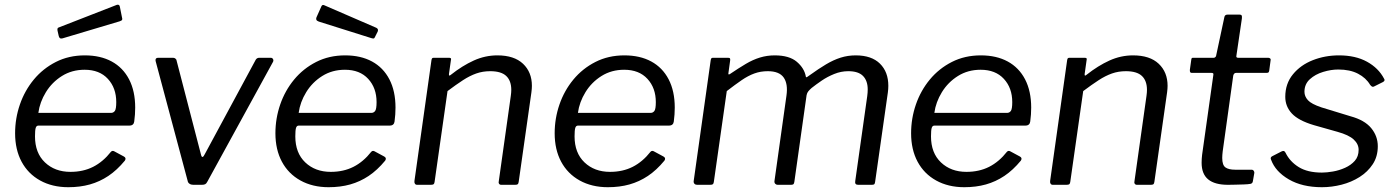

<svg xmlns="http://www.w3.org/2000/svg" viewBox="-20 -771 5829 801"><path d="M265 10Q198 10 147.5 -18Q97 -46 70 -96.5Q43 -147 43 -215Q43 -277 63 -335Q83 -393 121 -439Q159 -485 213 -512.5Q267 -540 334 -540Q399 -540 446 -514.5Q493 -489 518.5 -440Q544 -391 544 -322Q544 -308 543 -293.5Q542 -279 540 -264Q539 -256 534 -251.5Q529 -247 519 -247H140Q132 -247 129 -237.5Q126 -228 126 -202Q126 -133 167.5 -93.5Q209 -54 274 -54Q327 -54 368.5 -75Q410 -96 443 -138Q447 -142 451 -141.5Q455 -141 458 -139L497 -118Q508 -112 501 -101Q468 -61 432 -37Q396 -13 355 -1.5Q314 10 265 10ZM443 -300Q453 -300 459 -308Q465 -316 465 -345Q465 -404 430 -442Q395 -480 333 -480Q280 -480 238.5 -454Q197 -428 171.5 -386.5Q146 -345 140 -300ZM480 -743 489 -698Q491 -692 489.5 -688.5Q488 -685 479 -682L241 -611Q234 -609 230 -612Q226 -615 225 -621L220 -643Q218 -654 224 -656L468 -751Q472 -752 475.5 -750.5Q479 -749 480 -743Z M1109 -530Q1116 -530 1119 -524.5Q1122 -519 1119 -513L845 -13Q841 -5 836 -2.5Q831 0 822 0H786Q777 0 770.5 -4.5Q764 -9 763 -16L629 -517Q627 -530 640 -530H702Q708 -530 712.5 -526Q717 -522 717 -517L819 -124Q824 -106 835 -129L1047 -522Q1052 -530 1062 -530H1109Z M1351 10Q1284 10 1233.5 -18Q1183 -46 1156 -96.5Q1129 -147 1129 -215Q1129 -277 1149 -335Q1169 -393 1207 -439Q1245 -485 1299 -512.5Q1353 -540 1420 -540Q1485 -540 1532 -514.5Q1579 -489 1604.5 -440Q1630 -391 1630 -322Q1630 -308 1629 -293.5Q1628 -279 1626 -264Q1625 -256 1620 -251.5Q1615 -247 1605 -247H1226Q1218 -247 1215 -237.5Q1212 -228 1212 -202Q1212 -133 1253.5 -93.5Q1295 -54 1360 -54Q1413 -54 1454.5 -75Q1496 -96 1529 -138Q1533 -142 1537 -141.5Q1541 -141 1544 -139L1583 -118Q1594 -112 1587 -101Q1554 -61 1518 -37Q1482 -13 1441 -1.5Q1400 10 1351 10ZM1529 -300Q1539 -300 1545 -308Q1551 -316 1551 -345Q1551 -404 1516 -442Q1481 -480 1419 -480Q1366 -480 1324.5 -454Q1283 -428 1257.5 -386.5Q1232 -345 1226 -300ZM1321 -745Q1323 -749 1326 -750Q1329 -751 1333 -749L1550 -655Q1554 -653 1556 -649.5Q1558 -646 1556 -640L1544 -616Q1542 -611 1539 -610.5Q1536 -610 1529 -612L1310 -681Q1302 -684 1300 -688Q1298 -692 1300 -698Z M1720 0Q1714 0 1711 -4.5Q1708 -9 1709 -16L1780 -520Q1781 -526 1783 -528Q1785 -530 1790 -530H1853Q1858 -530 1860.5 -528Q1863 -526 1861 -519L1853 -462Q1852 -451 1861 -459Q1909 -497 1956.5 -518.5Q2004 -540 2055 -540Q2125 -540 2162 -505Q2199 -470 2199 -413Q2199 -407 2198.5 -400.5Q2198 -394 2197 -386L2144 -13Q2143 -5 2140 -2.5Q2137 0 2129 0H2071Q2065 0 2062 -4.5Q2059 -9 2061 -16L2111 -371Q2112 -378 2112.5 -384.5Q2113 -391 2113 -396Q2113 -434 2092 -454Q2071 -474 2025 -474Q1994 -474 1967 -464.5Q1940 -455 1911.5 -436.5Q1883 -418 1847 -391L1793 -12Q1792 -5 1789 -2.5Q1786 0 1777 0H1720Z M2516 10Q2449 10 2398.5 -18Q2348 -46 2321 -96.5Q2294 -147 2294 -215Q2294 -277 2314 -335Q2334 -393 2372 -439Q2410 -485 2464 -512.5Q2518 -540 2585 -540Q2650 -540 2697 -514.5Q2744 -489 2769.5 -440Q2795 -391 2795 -322Q2795 -308 2794 -293.5Q2793 -279 2791 -264Q2790 -256 2785 -251.5Q2780 -247 2770 -247H2391Q2383 -247 2380 -237.5Q2377 -228 2377 -202Q2377 -133 2418.5 -93.5Q2460 -54 2525 -54Q2578 -54 2619.5 -75Q2661 -96 2694 -138Q2698 -142 2702 -141.5Q2706 -141 2709 -139L2748 -118Q2759 -112 2752 -101Q2719 -61 2683 -37Q2647 -13 2606 -1.5Q2565 10 2516 10ZM2694 -300Q2704 -300 2710 -308Q2716 -316 2716 -345Q2716 -404 2681 -442Q2646 -480 2584 -480Q2531 -480 2489.5 -454Q2448 -428 2422.5 -386.5Q2397 -345 2391 -300Z M2888 0Q2881 0 2877 -4.5Q2873 -9 2874 -16L2945 -520Q2946 -526 2948 -528Q2950 -530 2955 -530H3017Q3024 -530 3025.5 -527Q3027 -524 3026 -518L3019 -467Q3017 -457 3025 -462Q3062 -487 3091.5 -504.5Q3121 -522 3150.5 -531Q3180 -540 3212 -540Q3273 -540 3304.5 -513Q3336 -486 3342 -451Q3343 -447 3347.5 -450Q3352 -453 3359 -458Q3395 -484 3426 -502.5Q3457 -521 3487 -530.5Q3517 -540 3550 -540Q3616 -540 3651 -505.5Q3686 -471 3686 -413Q3686 -406 3685.5 -399.5Q3685 -393 3684 -385L3631 -13Q3630 -5 3627.5 -2.5Q3625 0 3617 0H3560Q3545 0 3548 -16L3598 -370Q3599 -377 3599.5 -384.5Q3600 -392 3600 -398Q3600 -434 3580.5 -454Q3561 -474 3519 -474Q3489 -474 3460.5 -462.5Q3432 -451 3408.5 -435Q3385 -419 3366 -404Q3358 -397 3352.5 -390.5Q3347 -384 3345 -374L3294 -13Q3293 -5 3290 -2.5Q3287 0 3280 0H3224Q3218 0 3214 -4.5Q3210 -9 3211 -16L3261 -372Q3268 -421 3249.5 -447.5Q3231 -474 3183 -474Q3153 -474 3127 -464.5Q3101 -455 3074 -436.5Q3047 -418 3012 -391L2958 -12Q2957 -5 2954 -2.5Q2951 0 2942 0H2888Z M4003 10Q3936 10 3885.5 -18Q3835 -46 3808 -96.5Q3781 -147 3781 -215Q3781 -277 3801 -335Q3821 -393 3859 -439Q3897 -485 3951 -512.5Q4005 -540 4072 -540Q4137 -540 4184 -514.5Q4231 -489 4256.5 -440Q4282 -391 4282 -322Q4282 -308 4281 -293.5Q4280 -279 4278 -264Q4277 -256 4272 -251.5Q4267 -247 4257 -247H3878Q3870 -247 3867 -237.5Q3864 -228 3864 -202Q3864 -133 3905.5 -93.5Q3947 -54 4012 -54Q4065 -54 4106.5 -75Q4148 -96 4181 -138Q4185 -142 4189 -141.5Q4193 -141 4196 -139L4235 -118Q4246 -112 4239 -101Q4206 -61 4170 -37Q4134 -13 4093 -1.5Q4052 10 4003 10ZM4181 -300Q4191 -300 4197 -308Q4203 -316 4203 -345Q4203 -404 4168 -442Q4133 -480 4071 -480Q4018 -480 3976.5 -454Q3935 -428 3909.5 -386.5Q3884 -345 3878 -300Z M4372 0Q4366 0 4363 -4.5Q4360 -9 4361 -16L4432 -520Q4433 -526 4435 -528Q4437 -530 4442 -530H4505Q4510 -530 4512.5 -528Q4515 -526 4513 -519L4505 -462Q4504 -451 4513 -459Q4561 -497 4608.5 -518.5Q4656 -540 4707 -540Q4777 -540 4814 -505Q4851 -470 4851 -413Q4851 -407 4850.5 -400.5Q4850 -394 4849 -386L4796 -13Q4795 -5 4792 -2.5Q4789 0 4781 0H4723Q4717 0 4714 -4.5Q4711 -9 4713 -16L4763 -371Q4764 -378 4764.5 -384.5Q4765 -391 4765 -396Q4765 -434 4744 -454Q4723 -474 4677 -474Q4646 -474 4619 -464.5Q4592 -455 4563.5 -436.5Q4535 -418 4499 -391L4445 -12Q4444 -5 4441 -2.5Q4438 0 4429 0H4372Z M5103 0Q5048 0 5020.5 -22.5Q4993 -45 4993 -92Q4993 -100 4993.5 -108.5Q4994 -117 4995 -125L5042 -459Q5043 -464 5040.5 -465.5Q5038 -467 5033 -467H4951Q4943 -467 4944 -480L4950 -523Q4951 -528 4952.5 -529Q4954 -530 4959 -530H5044Q5048 -530 5051 -533.5Q5054 -537 5054 -541L5088 -700Q5090 -710 5101 -710H5152Q5158 -710 5160 -706.5Q5162 -703 5161 -694L5138 -538Q5137 -534 5139 -532Q5141 -530 5145 -530H5270Q5275 -530 5278.5 -527.5Q5282 -525 5281 -521L5275 -476Q5274 -471 5272 -469Q5270 -467 5264 -467H5137Q5128 -467 5125 -456L5081 -140Q5080 -132 5079.5 -125Q5079 -118 5079 -112Q5079 -82 5092.5 -72.5Q5106 -63 5133 -63H5202Q5207 -63 5210 -59Q5213 -55 5213 -50L5207 -16Q5206 -6 5197 -4Q5186 -2 5168 -1.5Q5150 -1 5132 -0.5Q5114 0 5103 0Z M5495 10Q5413 10 5357 -22.5Q5301 -55 5283 -104Q5278 -114 5287 -119L5326 -139Q5332 -142 5336 -141Q5340 -140 5343 -134Q5361 -97 5398 -74Q5435 -51 5495 -51Q5515 -51 5541 -55.5Q5567 -60 5591.5 -71Q5616 -82 5632 -100Q5648 -118 5648 -146Q5648 -170 5627.5 -189Q5607 -208 5560 -221L5461 -249Q5397 -268 5369.5 -297.5Q5342 -327 5342 -367Q5342 -422 5374 -461Q5406 -500 5457 -520Q5508 -540 5566 -540Q5635 -540 5683 -513.5Q5731 -487 5754 -443Q5757 -439 5756 -435.5Q5755 -432 5750 -429L5712 -410Q5708 -408 5704.5 -409.5Q5701 -411 5696 -417Q5679 -446 5645.5 -463.5Q5612 -481 5563 -481Q5533 -481 5500 -471Q5467 -461 5444.5 -440.5Q5422 -420 5422 -388Q5422 -369 5436.5 -353Q5451 -337 5493 -323L5614 -286Q5673 -270 5700.5 -236.5Q5728 -203 5728 -161Q5728 -118 5707 -86Q5686 -54 5652 -32.5Q5618 -11 5577 -0.5Q5536 10 5495 10Z"/></svg>

Font: Libre Franklin
Style: Italic
Weight: 400
Italic angle: -8°
Designer: Pablo Impallari, Rodrigo Fuenzalida, Nhung Nguyen
Foundry: Impallari Type
Version: Version 3.000